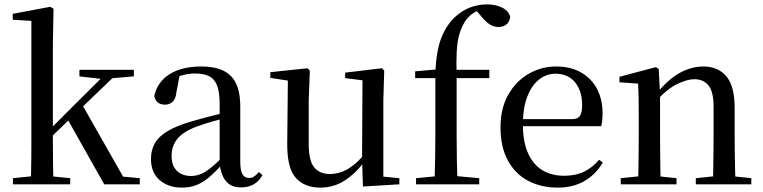

<svg xmlns="http://www.w3.org/2000/svg" viewBox="-20 -840 3477 875"><path d="M39 0V-28L148 -39H190L300 -28V0ZM120 0Q121 -20 121.5 -48.5Q122 -77 122.5 -109.5Q123 -142 123 -173.5Q123 -205 123 -230V-745L38 -750V-777L209 -809L224 -800L221 -644V-234Q221 -207 221 -174.5Q221 -142 221.5 -109.5Q222 -77 222.5 -48.5Q223 -20 224 0ZM172 -176V-219H176L327 -370L480 -522H532ZM455 0 286 -300 354 -364 541 -35 617 -28V0ZM342 -492V-522H590V-492L474 -482L454 -479Z M808 15Q748 15 708 -19Q668 -53 668 -116Q668 -156 685.5 -187Q703 -218 744 -242.5Q785 -267 854 -287Q895 -299 942 -311Q989 -323 1029 -333V-308Q989 -298 948.5 -286.5Q908 -275 876 -263Q815 -240 788.5 -207.5Q762 -175 762 -130Q762 -84 786.5 -61Q811 -38 851 -38Q872 -38 893 -46Q914 -54 941 -75.5Q968 -97 1005 -135L1015 -86H988Q958 -53 931 -30.5Q904 -8 875 3.5Q846 15 808 15ZM1078 14Q1032 14 1008.5 -16Q985 -46 981 -98V-101V-365Q981 -421 969 -451Q957 -481 932.5 -493Q908 -505 869 -505Q841 -505 812.5 -497.5Q784 -490 750 -472L799 -499L784 -420Q781 -389 766.5 -376Q752 -363 732 -363Q692 -363 683 -402Q696 -465 751.5 -501Q807 -537 898 -537Q989 -537 1032 -494Q1075 -451 1075 -355V-104Q1075 -61 1085.5 -45Q1096 -29 1115 -29Q1127 -29 1137 -35Q1147 -41 1160 -56L1176 -42Q1160 -13 1135.5 0.5Q1111 14 1078 14Z M1439 15Q1368 15 1328 -29.5Q1288 -74 1289 -186L1292 -488L1316 -469L1212 -485V-511L1381 -529L1392 -518L1387 -383V-183Q1387 -107 1412 -77Q1437 -47 1484 -47Q1529 -47 1571 -73.5Q1613 -100 1646 -145L1672 -103H1640Q1602 -51 1552 -18Q1502 15 1439 15ZM1634 10 1630 -113V-114L1632 -474L1553 -484V-509L1721 -529L1731 -518L1727 -383V-35L1800 -28V0Z M1876 0V-28L1991 -39H2043L2164 -28V0ZM1960 0Q1962 -57 1963 -115Q1964 -173 1964 -230V-484H1872V-515L1999 -526L1963 -508L1964 -515Q1969 -611 1991.5 -668Q2014 -725 2053 -762Q2087 -793 2124 -806.5Q2161 -820 2199 -820Q2237 -820 2267 -806Q2297 -792 2305 -764Q2304 -744 2290 -730.5Q2276 -717 2251 -717Q2230 -717 2211.5 -729Q2193 -741 2172 -767L2146 -798V-807H2189V-799Q2161 -796 2137.5 -780.5Q2114 -765 2099 -742Q2083 -716 2073.5 -684Q2064 -652 2061.5 -607Q2059 -562 2061 -498V-230Q2061 -173 2062 -115Q2063 -57 2065 0ZM2013 -484V-522H2210V-484Z M2522 15Q2446 15 2387 -16Q2328 -47 2294.5 -108.5Q2261 -170 2261 -260Q2261 -346 2296 -408Q2331 -470 2389 -503.5Q2447 -537 2514 -537Q2582 -537 2629.5 -509Q2677 -481 2701.5 -433.5Q2726 -386 2726 -325Q2726 -289 2720 -265H2305V-297H2585Q2613 -297 2623 -312Q2633 -327 2633 -360Q2633 -425 2601 -464.5Q2569 -504 2511 -504Q2470 -504 2436.5 -477.5Q2403 -451 2383 -399.5Q2363 -348 2363 -273Q2363 -192 2387.5 -139.5Q2412 -87 2454 -63Q2496 -39 2551 -39Q2604 -39 2642.5 -58Q2681 -77 2710 -112L2727 -99Q2695 -45 2643.5 -15Q2592 15 2522 15Z M2809 0V-28L2917 -39H2958L3063 -28V0ZM2888 0Q2889 -25 2889.5 -66Q2890 -107 2890.5 -152Q2891 -197 2891 -230V-295Q2891 -346 2890.5 -384.5Q2890 -423 2888 -459L2803 -465V-490L2969 -534L2982 -526L2988 -410V-409V-230Q2988 -197 2988.5 -152Q2989 -107 2989.5 -66Q2990 -25 2991 0ZM3151 0V-28L3257 -39H3299L3404 -28V0ZM3229 0Q3230 -25 3230.5 -65.5Q3231 -106 3231.5 -151Q3232 -196 3232 -230V-352Q3232 -422 3209 -450.5Q3186 -479 3144 -479Q3111 -479 3065 -456.5Q3019 -434 2967 -376L2960 -412H2971Q3026 -480 3079 -508.5Q3132 -537 3185 -537Q3252 -537 3290 -492.5Q3328 -448 3328 -348V-230Q3328 -196 3328.5 -151Q3329 -106 3330 -65.5Q3331 -25 3332 0Z"/></svg>

Font: Noto Serif KR ExtraLight Medium
Style: Regular
Weight: 500
Version: Version 2.002-H1;hotconv 1.1.0;makeotfexe 2.6.0